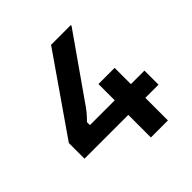

<svg xmlns="http://www.w3.org/2000/svg" viewBox="-175 -784 917 917"><g transform="rotate(-45 283.5 -325.0)"><path d="M444.2 0V-152.5H533.3V-247.5H441.7V-357.5H332.5V-247.5H165V-267.5C190.8 -292.5 209.2 -316.7 225.8 -341.7L438.3 -645V-650H305L33.3 -258.3V-152.5H329.2V0Z"/></g></svg>

Font: Familjen Grotesk SemiBold
Style: Regular
Weight: 600
Designer: Anders Wikstroem, Jonas Baeckman, Matilda Gysing, Kristian Moeller
Foundry: Familjen STHLM AB
Version: Version 2.000